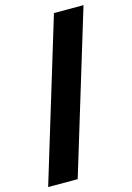

<svg xmlns="http://www.w3.org/2000/svg" viewBox="-136 -779 637 929"><g transform="rotate(-15 182.5 -314.0)"><path d="M-14 89 231 -717H379L134 89Z"/></g></svg>

Font: Bricolage Grotesque ExtraBold
Style: Regular
Weight: 800
Designer: Mathieu Triay
Foundry: Atelier Triay
Version: Version 1.001;gftools[0.9.33.dev8+g029e19f]